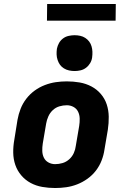

<svg xmlns="http://www.w3.org/2000/svg" viewBox="-20 -937 640 965"><path d="M257 8Q224 8 192.5 2.5Q161 -3 134 -17.5Q107 -32 87 -55.5Q67 -79 57 -108Q47 -137 46.5 -169.5Q46 -202 52 -235L68 -335Q73 -363 83.5 -390Q94 -417 112 -440.5Q130 -464 154 -481.5Q178 -499 205.5 -509.5Q233 -520 260.5 -524Q288 -528 316 -528Q349 -528 380.5 -522.5Q412 -517 439.5 -502.5Q467 -488 487 -464.5Q507 -441 516.5 -412Q526 -383 526.5 -350.5Q527 -318 522 -285L505 -185Q501 -157 490.5 -130Q480 -103 462 -79.5Q444 -56 419.5 -38.5Q395 -21 368 -10.5Q341 0 313 4Q285 8 257 8ZM257 -112Q276 -112 294.5 -117.5Q313 -123 328 -136.5Q343 -150 351 -168Q359 -186 361 -204L378 -304Q381 -323 380.5 -341.5Q380 -360 372.5 -375.5Q365 -391 349.5 -399.5Q334 -408 316 -408Q297 -408 278.5 -402.5Q260 -397 245.5 -383.5Q231 -370 223 -352Q215 -334 212 -316L195 -216Q192 -197 192.5 -178.5Q193 -160 200.5 -144.5Q208 -129 223.5 -120.5Q239 -112 257 -112ZM355 -580Q341 -580 327 -583Q313 -586 301 -593.5Q289 -601 281.5 -611.5Q274 -622 269.5 -635.5Q265 -649 264.5 -663Q264 -677 266 -692Q269 -707 276.5 -720.5Q284 -734 296.5 -743.5Q309 -753 324.5 -756.5Q340 -760 355 -760Q369 -760 383 -757Q397 -754 408.5 -746.5Q420 -739 428 -728.5Q436 -718 440 -704.5Q444 -691 444.5 -677Q445 -663 443 -648Q441 -633 433 -619.5Q425 -606 412.5 -596.5Q400 -587 385 -583.5Q370 -580 355 -580ZM216 -833 217 -917H562L561 -833Z"/></svg>

Font: Iosevka Aile Heavy
Style: Italic
Weight: 900
Italic angle: -9°
Designer: Belleve Invis
Foundry: Belleve Invis
Version: Version 31.1.0; ttfautohint (v1.8.4)